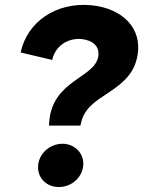

<svg xmlns="http://www.w3.org/2000/svg" viewBox="-20 -739 576 772"><path d="M177 -234H303L306 -245C319 -305 366 -333 414 -365C488 -413 522 -453 533 -517C552 -624 474 -706 346 -718C204 -731 89 -650 63 -528L190 -498C201 -551 249 -587 308 -582C354 -577 382 -552 375 -511C368 -473 334 -452 293 -423C247 -391 196 -352 181 -274C179 -262 178 -251 177 -234ZM217 13C271 13 315 -30 315 -81C315 -125 279 -161 231 -161C180 -161 133 -120 133 -67C133 -21 168 13 217 13Z"/></svg>

Font: Fixel Text 20240404
Style: Bold Italic
Weight: 700
Width: 4
Italic angle: -10°
Designer: AlfaBravo + MacPaw
Foundry: Kyrylo Tkachov, Marchela Mozhyna, Serhii Makarenko, Maria Weinstein, Zakhar Kryvoshyya
Version: Version 1.211;Glyphs 3.2 (3225)